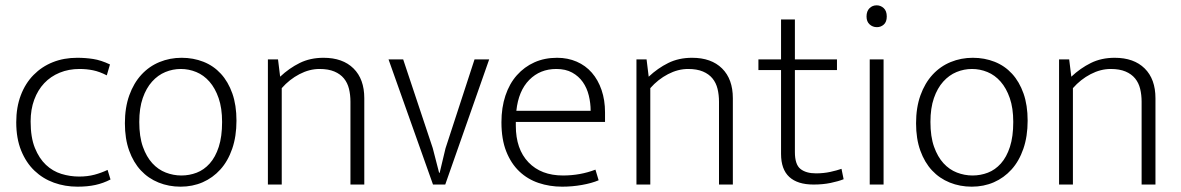

<svg xmlns="http://www.w3.org/2000/svg" viewBox="-20 -693 4435 721"><path d="M277 -30Q309 -30 335 -37Q361 -44 384 -55L395 -19Q368 -5 338.5 1.5Q309 8 271 8Q224 8 182.5 -7Q141 -22 109.5 -52Q78 -82 59.5 -127.5Q41 -173 41 -234Q41 -290 58 -335Q75 -380 106 -411.5Q137 -443 178.5 -459.5Q220 -476 270 -476Q301 -476 330 -471.5Q359 -467 393 -451L381 -410Q354 -424 329.5 -429Q305 -434 279 -434Q238 -434 204 -420Q170 -406 146 -380.5Q122 -355 108.5 -318.5Q95 -282 95 -237Q95 -177 111 -137.5Q127 -98 152.5 -74Q178 -50 210.5 -40Q243 -30 277 -30Z M868 -240Q868 -181 852 -134.5Q836 -88 807.5 -56.5Q779 -25 741 -8.5Q703 8 658 8Q614 8 575.5 -7.5Q537 -23 509 -53Q481 -83 465 -127.5Q449 -172 449 -230Q449 -289 465.5 -335Q482 -381 511 -412.5Q540 -444 579 -460Q618 -476 662 -476Q706 -476 744 -461Q782 -446 809.5 -416Q837 -386 852.5 -342Q868 -298 868 -240ZM814 -235Q814 -287 801 -324.5Q788 -362 766.5 -386.5Q745 -411 717 -422.5Q689 -434 659 -434Q629 -434 601 -422.5Q573 -411 551 -386.5Q529 -362 516 -324.5Q503 -287 503 -235Q503 -180 516.5 -142Q530 -104 552 -80Q574 -56 602.5 -45Q631 -34 661 -34Q691 -34 718.5 -44.5Q746 -55 767.5 -79Q789 -103 801.5 -141.5Q814 -180 814 -235Z M1038 0H986V-470H1024L1032 -405Q1066 -437 1105.5 -456.5Q1145 -476 1195 -476Q1267 -476 1307.5 -436Q1348 -396 1348 -324V0H1296V-311Q1296 -337 1290.5 -359.5Q1285 -382 1271.5 -398.5Q1258 -415 1235.5 -424.5Q1213 -434 1180 -434Q1142 -434 1104.5 -414.5Q1067 -395 1038 -362Z M1762 -470H1817L1652 0H1606L1439 -470H1494L1605 -137L1629 -44H1631L1653 -136Z M2252 -235H1917V-221Q1917 -133 1964.5 -83.5Q2012 -34 2094 -34Q2159 -34 2216 -56L2228 -16Q2202 -5 2165.5 1.5Q2129 8 2091 8Q2044 8 2002.5 -6Q1961 -20 1930 -49.5Q1899 -79 1881 -124.5Q1863 -170 1863 -234Q1863 -289 1878 -334Q1893 -379 1921 -410.5Q1949 -442 1987 -459Q2025 -476 2072 -476Q2112 -476 2145.5 -461.5Q2179 -447 2202.5 -420Q2226 -393 2239 -355Q2252 -317 2252 -271ZM2198 -277Q2198 -306 2191 -334.5Q2184 -363 2168.5 -385Q2153 -407 2128.5 -420.5Q2104 -434 2069 -434Q2008 -434 1967.5 -393Q1927 -352 1919 -277Z M2422 0H2370V-470H2408L2416 -405Q2450 -437 2489.5 -456.5Q2529 -476 2579 -476Q2651 -476 2691.5 -436Q2732 -396 2732 -324V0H2680V-311Q2680 -337 2674.5 -359.5Q2669 -382 2655.5 -398.5Q2642 -415 2619.5 -424.5Q2597 -434 2564 -434Q2526 -434 2488.5 -414.5Q2451 -395 2422 -362Z M3123 -430H2965V-122Q2965 -75 2986 -58.5Q3007 -42 3044 -42Q3073 -42 3098 -47.5Q3123 -53 3140 -59L3148 -20Q3128 -12 3099 -6Q3070 0 3035 0Q2975 0 2944 -28.5Q2913 -57 2913 -115V-430H2828V-470H2913V-620H2965V-470H3123Z M3246 0V-470H3298V0ZM3273 -591Q3257 -591 3245.5 -601.5Q3234 -612 3234 -631Q3234 -651 3245 -662Q3256 -673 3272 -673Q3287 -673 3298.5 -662.5Q3310 -652 3310 -631Q3310 -611 3299 -601Q3288 -591 3273 -591Z M3839 -240Q3839 -181 3823 -134.5Q3807 -88 3778.5 -56.5Q3750 -25 3712 -8.5Q3674 8 3629 8Q3585 8 3546.5 -7.5Q3508 -23 3480 -53Q3452 -83 3436 -127.5Q3420 -172 3420 -230Q3420 -289 3436.5 -335Q3453 -381 3482 -412.5Q3511 -444 3550 -460Q3589 -476 3633 -476Q3677 -476 3715 -461Q3753 -446 3780.5 -416Q3808 -386 3823.5 -342Q3839 -298 3839 -240ZM3785 -235Q3785 -287 3772 -324.5Q3759 -362 3737.5 -386.5Q3716 -411 3688 -422.5Q3660 -434 3630 -434Q3600 -434 3572 -422.5Q3544 -411 3522 -386.5Q3500 -362 3487 -324.5Q3474 -287 3474 -235Q3474 -180 3487.5 -142Q3501 -104 3523 -80Q3545 -56 3573.5 -45Q3602 -34 3632 -34Q3662 -34 3689.5 -44.5Q3717 -55 3738.5 -79Q3760 -103 3772.5 -141.5Q3785 -180 3785 -235Z M4009 0H3957V-470H3995L4003 -405Q4037 -437 4076.5 -456.5Q4116 -476 4166 -476Q4238 -476 4278.5 -436Q4319 -396 4319 -324V0H4267V-311Q4267 -337 4261.5 -359.5Q4256 -382 4242.5 -398.5Q4229 -415 4206.5 -424.5Q4184 -434 4151 -434Q4113 -434 4075.5 -414.5Q4038 -395 4009 -362Z"/></svg>

Font: Mukta Vaani ExtraLight
Style: Regular
Weight: 275
Designer: Noopur Datye, Girish Dalvi, Yashodeep Gholap, Pallavi Karambelkar
Foundry: Ek Type
Version: Version 2.538;PS 1.000;hotconv 16.6.51;makeotf.lib2.5.65220;